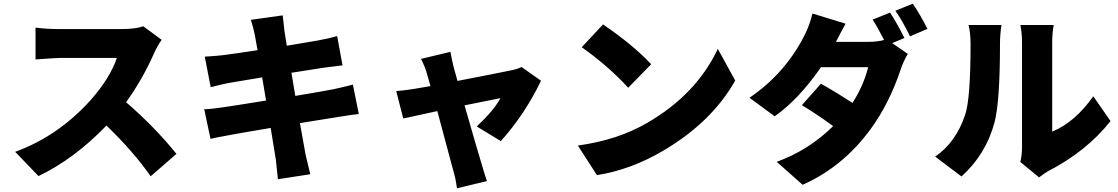

<svg xmlns="http://www.w3.org/2000/svg" viewBox="-20 -898 6040 1037"><path d="M853 -683Q829 -648 812 -610Q748 -466 661 -346Q816 -212 933 -67L794 54Q700 -80 555 -220Q382 -40 188 53L62 -78Q295 -163 471 -359Q576 -479 611 -585H300Q284 -585 172 -577V-749Q228 -741 300 -741H634Q711 -741 754 -756Z M1918 -282Q1896 -281 1804 -266Q1714 -252 1600 -233L1631 -60L1656 43L1481 70Q1471 -31 1470 -35Q1455 -131 1442 -207Q1247 -174 1223 -169Q1143 -155 1117 -148L1083 -308Q1123 -309 1195 -320Q1232 -325 1417 -355L1396 -480L1216 -450Q1174 -442 1118 -427L1086 -592Q1151 -596 1184 -600Q1255 -609 1371 -627L1356 -711Q1348 -749 1335 -791L1507 -815Q1514 -746 1516 -733L1529 -651L1695 -679Q1756 -690 1801 -703L1830 -545L1726 -532L1554 -505L1575 -380Q1713 -403 1776 -415Q1837 -428 1886 -441Z M2555 -215Q2647 -301 2683 -368Q2640 -360 2489 -329Q2565 -64 2582 -10Q2603 62 2610 80L2448 119Q2441 65 2428 23L2342 -298Q2302 -290 2158 -258L2120 -406Q2177 -411 2217 -418L2305 -433Q2295 -470 2285 -503Q2276 -536 2254 -580L2413 -618Q2416 -595 2430 -536L2451 -461Q2669 -503 2740 -518Q2772 -524 2797 -536L2902 -462Q2814 -279 2685 -136Z M3237 -766Q3399 -656 3497 -551L3373 -424Q3266 -541 3122 -643ZM3101 -112Q3315 -141 3475 -234Q3740 -387 3857 -634L3951 -463Q3824 -238 3562 -84Q3387 19 3204 48Z M4799 -665 4883 -607Q4859 -566 4845 -524Q4783 -338 4681 -199Q4532 4 4315 100L4175 -24Q4347 -86 4480 -217Q4392 -281 4311 -330L4414 -446Q4499 -398 4584 -342Q4644 -435 4669 -535H4414Q4293 -360 4164 -270L4028 -370Q4225 -504 4329 -715Q4354 -766 4368 -825L4547 -770Q4512 -706 4495 -672H4669Q4719 -672 4755 -682Q4716 -758 4693 -792L4787 -830Q4819 -783 4865 -693ZM4910 -878Q4951 -818 4989 -742L4895 -702Q4853 -788 4816 -840Z M5031 -52Q5144 -130 5193 -279Q5222 -364 5222 -660Q5222 -721 5211 -763H5389Q5381 -710 5381 -662Q5381 -352 5352 -239Q5306 -65 5173 55ZM5491 -23Q5500 -61 5500 -106V-670Q5500 -719 5491 -763H5671Q5663 -718 5663 -669V-187Q5786 -238 5885 -378L5978 -244Q5849 -81 5640 27Q5633 30 5592 60Z"/></svg>

Font: Source Han Sans CN Heavy
Style: Bold
Weight: 900
Designer: Ryoko NISHIZUKA (kana & ideographs); Paul D. Hunt (Latin, Greek & Cyrillic); Wenlong ZHANG (bopomofo); Sandoll Communica
Foundry: Adobe Systems Incorporated
Version: Version 1.000;PS 1;hotconv 1.0.78;makeotf.lib2.5.61930